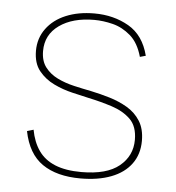

<svg xmlns="http://www.w3.org/2000/svg" viewBox="-43 -548 547 596"><g transform="rotate(5 230.5 -250.0)"><path d="M71 -131Q78 -93 96.5 -66.5Q115 -40 148 -26.5Q181 -13 230 -13Q309 -13 348 -45Q387 -77 387 -127Q387 -169 364.5 -191Q342 -213 306.5 -224.5Q271 -236 233 -244Q211 -249 181 -256Q151 -263 123 -276.5Q95 -290 76 -313.5Q57 -337 57 -376Q57 -415 79 -445Q101 -475 139.5 -491Q178 -507 228 -507Q288 -507 335 -480Q382 -453 398 -390L380 -385Q368 -428 342.5 -450Q317 -472 287 -479.5Q257 -487 229 -487Q162 -487 120.5 -457.5Q79 -428 79 -377Q79 -346 94 -326.5Q109 -307 132.5 -295.5Q156 -284 184 -277.5Q212 -271 238 -266Q267 -260 297 -251Q327 -242 352.5 -227Q378 -212 393.5 -187.5Q409 -163 409 -126Q409 -84 387 -54Q365 -24 324.5 -8.5Q284 7 229 7Q155 7 110 -24Q65 -55 51 -125Z"/></g></svg>

Font: Albert Sans Thin
Style: Regular
Weight: 250
Designer: Andreas Rasmussen
Foundry: a.Foundry
Version: Version 1.025